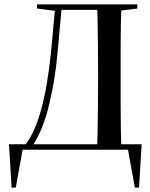

<svg xmlns="http://www.w3.org/2000/svg" viewBox="-20 -684 687 877"><path d="M33 173 21 -25H627L615 173H596L562 -15L599 0H49L86 -15L52 173ZM149 -645V-664H259L257 -632H253ZM246 -639V-664H466V-639ZM423 0Q425 -40 426 -93Q427 -146 427.5 -203.5Q428 -261 428 -313V-357Q428 -409 427.5 -464.5Q427 -520 426 -572Q425 -624 423 -664H535Q533 -624 532 -572.5Q531 -521 531 -465Q531 -409 531 -357V-313Q531 -261 531 -203.5Q531 -146 532 -93Q533 -40 535 0ZM454 -632 450 -664H607V-645L503 -632ZM97 -24Q134 -75 157 -146.5Q180 -218 194 -303.5Q208 -389 216.5 -481.5Q225 -574 233 -664H263Q253 -550 242 -434Q231 -318 207 -218Q194 -158 174 -107Q154 -56 127 -16V-6Z"/></svg>

Font: Source Serif 4 60pt SemiBold
Style: Regular
Weight: 600
Version: Version 4.004;hotconv 1.0.116;makeotfexe 2.5.65601